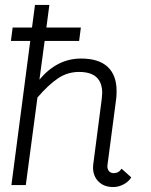

<svg xmlns="http://www.w3.org/2000/svg" viewBox="-20 -749 609 774"><path d="M509 -34Q500 -18 479.5 -6.5Q459 5 436 5Q396 5 373.5 -21Q351 -47 356 -87L390 -349Q392 -367 392 -374Q392 -459 299 -459Q252 -459 213.5 -433Q175 -407 131 -356L84 -3H26L102 -584H24L31 -638H109L121 -729H179L167 -638H306L299 -584H160L139 -428Q210 -513 307 -513Q378 -513 414 -479.5Q450 -446 450 -382Q450 -360 448 -348L413 -82Q412 -68 419 -59.5Q426 -51 438 -51Q459 -51 470 -69Z"/></svg>

Font: Bellota
Style: Italic
Weight: 400
Italic angle: -7.5°
Designer: Kemie Guaida
Foundry: Kemie Guaida
Version: Version 4.001